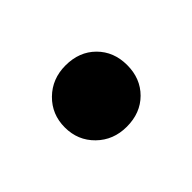

<svg xmlns="http://www.w3.org/2000/svg" viewBox="-47 -470 385 385"><g transform="rotate(-45 145.5 -277.0)"><path d="M146 -364Q185 -364 209.5 -339.5Q234 -315 234 -277Q234 -239 209.5 -214.5Q185 -190 146 -190Q108 -190 82.5 -215Q57 -240 57 -277Q57 -314 82.5 -339Q108 -364 146 -364Z"/></g></svg>

Font: Mona Sans Condensed ExtraBold
Style: Regular
Weight: 800
Width: 3
Designer: Deni Anggara
Foundry: GitHub
Version: Version 1.001;gftools[0.9.33]